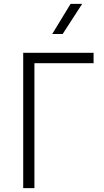

<svg xmlns="http://www.w3.org/2000/svg" viewBox="-20 -973 539 993"><path d="M100 0V-700H464V-646H158V0ZM250 -797 345 -953H405L304 -797Z"/></svg>

Font: Geologica Roman Thin
Style: Regular
Weight: 250
Designer: Sindre Bremnes, Frode Helland
Foundry: Monokrom Skriftforlag AS
Version: Version 1.010;gftools[0.9.28]